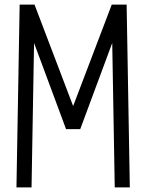

<svg xmlns="http://www.w3.org/2000/svg" viewBox="-20 -820 640 840"><path d="M52 0 66 -800H131L300 -356L469 -800H534L548 0H482L471 -632L331 -255H269L129 -632L118 0Z"/></svg>

Font: Victor Mono Light
Style: Regular
Weight: 300
Monospace: yes
Designer: Rune Bjørnerås
Version: Version 1.561;gftools[0.9.30]